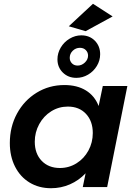

<svg xmlns="http://www.w3.org/2000/svg" viewBox="-20 -990 721 1016"><path d="M32 -233Q32 -319 70 -389Q108 -459 174 -499.5Q240 -540 321 -540Q388 -540 434.5 -511.5Q481 -483 502 -429L524 -535H654L547 0H418L433 -73Q397 -35 350 -14.5Q303 6 250 6Q186 6 136.5 -24Q87 -54 59.5 -108.5Q32 -163 32 -233ZM471 -286Q471 -349 435 -387.5Q399 -426 339 -426Q291 -426 251 -401Q211 -376 187.5 -333Q164 -290 164 -240Q164 -177 200.5 -139Q237 -101 297 -101Q345 -101 385 -126Q425 -151 448 -193.5Q471 -236 471 -286ZM510 -703Q510 -670 492.5 -641Q475 -612 446 -595Q417 -578 384 -578Q341 -578 312.5 -606Q284 -634 284 -676Q284 -709 301.5 -738.5Q319 -768 348.5 -785.5Q378 -803 410 -803Q454 -803 482 -774.5Q510 -746 510 -703ZM349 -684Q349 -667 360.5 -655Q372 -643 391 -643Q412 -643 429 -659Q446 -675 446 -696Q446 -713 434 -725Q422 -737 403 -737Q381 -737 365 -721.5Q349 -706 349 -684ZM472 -970 576 -903 433 -825 344 -851Z"/></svg>

Font: Gontserrat Medium
Style: Italic
Weight: 500
Italic angle: -11.3°
Designer: Julieta Ulanovsky
Foundry: Julieta Ulanovsky
Version: Version 6.001